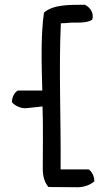

<svg xmlns="http://www.w3.org/2000/svg" viewBox="-20 -679 417 808"><path d="M377 84C362 98 335 109 306 109C264 109 225 108 184 108C168 90 160 64 160 31C160 -61 162 -138 159 -231C151 -230 139 -229 93 -224C67 -221 42 -235 30 -249C30 -270 41 -290 55 -298H158C155 -412 151 -527 165 -626C204 -659 264 -659 337 -659C355 -651 378 -627 368 -596C352 -586 327 -583 301 -584C276 -585 260 -581 236 -581C227 -381 237 -172 235 34H353C366 42 377 62 377 84Z"/></svg>

Font: Snowfall
Style: Rev
Weight: 400
Designer: Jasper
Foundry: Cannot Into Space Fonts
Version: Version 0.9